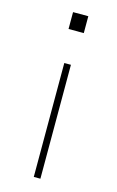

<svg xmlns="http://www.w3.org/2000/svg" viewBox="-111 -748 486 795"><g transform="rotate(15 132.5 -350.5)"><path d="M99.6 -628.9V-701.2H165V-628.9ZM119.1 0V-488.3H147.5V0Z"/></g></svg>

Font: Gothic A1 Thin
Style: Regular
Weight: 250
Designer: HanYang I&C Co.,Ltd.
Foundry: HanYang I&C Co.,Ltd.
Version: Version 2.50